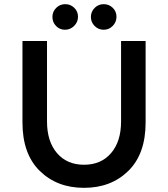

<svg xmlns="http://www.w3.org/2000/svg" viewBox="-20 -896 808 923"><path d="M292.5 -753Q267 -753 249.5 -771Q232 -789 232 -814.5Q232 -840 250 -858Q268 -876 293.5 -876Q319 -876 337 -858.5Q355 -841 355 -815.5Q355 -790 336.5 -771.5Q318 -753 292.5 -753ZM478.5 -753Q453 -753 435 -771Q417 -789 417 -814.5Q417 -840 435 -858Q453 -876 478.5 -876Q504 -876 522 -858.5Q540 -841 540 -815.5Q540 -790 522 -771.5Q504 -753 478.5 -753ZM562 -312V-699H680V-307Q680 -156 597 -74.5Q514 7 384 7Q254 7 171 -74.5Q88 -156 88 -307V-699H206V-312Q206 -216 254 -160Q302 -104 384 -104Q466 -104 514 -160Q562 -216 562 -312Z"/></svg>

Font: Montreal
Style: Regular
Weight: 400
Designer: Julieta Ulanovsky, usr_local_share
Foundry: Julieta Ulanovsky, usr_local_share
Version: Version 2.001